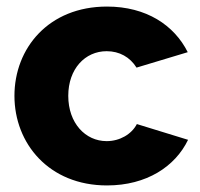

<svg xmlns="http://www.w3.org/2000/svg" viewBox="-20 -555 610 585"><path d="M24 -263C24 -118 129 10 306 10C427 10 514 -48 553 -129L397 -177C381 -146 345 -125 305 -125C240 -125 188 -180 188 -263C188 -345 239 -399 305 -399C344 -399 376 -381 396 -349L552 -396C511 -478 426 -535 306 -535C128 -535 24 -408 24 -263Z"/></svg>

Font: Raleway
Style: ExtraBold
Weight: 800
Designer: Matt McInerney, Pablo Impallari, Rodrigo Fuenzalida
Foundry: Matt McInerney, Pablo Impallari, Rodrigo Fuenzalida
Version: Version 3.000